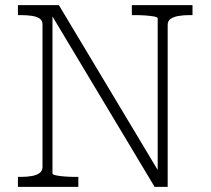

<svg xmlns="http://www.w3.org/2000/svg" viewBox="-20 -730 823 750"><path d="M50 0V-39H61Q86 -39 105 -42.5Q124 -46 135 -54.5Q146 -63 146 -77V-635Q146 -650 135 -657.5Q124 -665 105 -668Q86 -671 61 -671H50V-710H210L605 -51L596 -47V-658Q596 -663 582.5 -665.5Q569 -668 549 -669.5Q529 -671 509 -671H495V-710H732V-671H720Q696 -671 676.5 -667.5Q657 -664 646 -656Q635 -648 635 -633V0H584L168 -694L185 -689V-52Q185 -48 199 -45Q213 -42 233.5 -40.5Q254 -39 272 -39H286V0Z"/></svg>

Font: Roboto Serif 20pt Thin
Style: Regular
Weight: 250
Version: Version 1.008